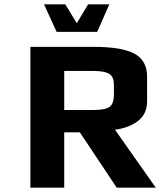

<svg xmlns="http://www.w3.org/2000/svg" viewBox="-20 -865 738 885"><path d="M183 -845H281L334 -758L386 -845H484L428 -718H241ZM120 -649H412Q542 -649 600 -617.5Q658 -586 658 -512V-398Q658 -341 617.5 -308.5Q577 -276 510 -267L698 0H518L348 -255H276V0H120ZM410 -358Q465 -358 485 -372.5Q505 -387 505 -429V-475Q505 -511 483.5 -524.5Q462 -538 410 -538H276V-358Z"/></svg>

Font: Play
Style: Bold
Weight: 700
Designer: Jonas Hecksher (Cyrillic expansion: Cyreal)
Foundry: Jonas Hecksher, Playtype, e-types AS
Version: Version 2.101; ttfautohint (v1.5.65-e2d9)